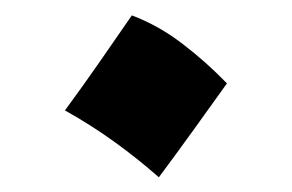

<svg xmlns="http://www.w3.org/2000/svg" viewBox="-20 -229 389 256"><path d="M155.8 -208.5Q191.3 -195.1 222.9 -170.9Q254.6 -146.8 282.6 -117.8Q260.5 -87.2 238 -55.7Q215.4 -24.3 191.8 7.4Q164.4 -16.8 133.2 -39.4Q102.1 -61.9 66.6 -81.8Q90.3 -114 112.3 -145.7Q134.3 -177.4 155.8 -208.5Z"/></svg>

Font: Pinar-DS2-FD ExtraBold
Style: Regular
Weight: 800
Designer: Amin Abedi
Version: Version 3.000